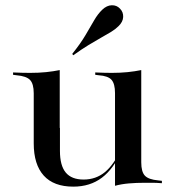

<svg xmlns="http://www.w3.org/2000/svg" viewBox="-20 -687 656 720"><path d="M204 -415.3V-207.3H106.5V-337.1Q106.5 -372.6 92.7 -387.1Q79 -401.6 41.9 -404.8L29 -406.5V-415.3Q50.8 -414.5 63.7 -414.1Q76.6 -413.7 92.7 -413.7Q125 -413.7 152.8 -416.5Q180.6 -419.4 204 -424.2ZM204.8 -207.3V-121Q204.8 -66.1 226.6 -39.9Q248.4 -13.7 293.5 -13.7Q339.5 -13.7 373.4 -41.5Q407.3 -69.4 434.7 -129L436.3 -122.6Q406.5 -54 362.1 -20.6Q317.7 12.9 254.8 12.9Q181.5 12.9 144 -28.6Q106.5 -70.2 106.5 -149.2V-207.3ZM411.3 0V-207.3H509.7V-78.2Q509.7 -42.7 523.4 -28.2Q537.1 -13.7 573.4 -10.5L587.1 -8.9V0Q565.3 -1.6 552.4 -1.6Q539.5 -1.6 523.4 -1.6Q491.1 -1.6 463.3 0.8Q435.5 3.2 411.3 9.7ZM509.7 -415.3V-207.3H411.3V-337.9Q411.3 -372.6 398.4 -387.5Q385.5 -402.4 350 -404.8L337.1 -406.5V-415.3Q358.9 -414.5 371.4 -414.1Q383.9 -413.7 399.2 -413.7Q430.6 -413.7 458.5 -416.5Q486.3 -419.4 509.7 -424.2ZM254.8 -479.8 250.8 -484.7Q282.3 -524.2 300.8 -555.6Q319.4 -587.1 333.1 -610.9Q346.8 -634.7 363.7 -650.8Q380.6 -666.9 399.2 -667.3Q417.7 -667.7 429.8 -654.8Q442.7 -641.9 441.9 -623.4Q441.1 -604.8 424.2 -588.7Q412.9 -577.4 396.4 -567.3Q379.8 -557.3 358.9 -545.6Q337.9 -533.9 312.1 -518.1Q286.3 -502.4 254.8 -479.8Z"/></svg>

Font: Playfair 144pt SemiExpanded SemiBold
Style: Regular
Weight: 600
Width: 6
Designer: Claus Eggers Sørensen
Foundry: Claus Eggers Sørensen
Version: Version 2.203